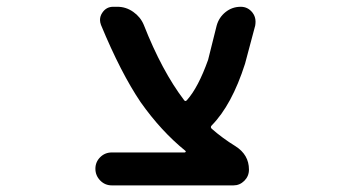

<svg xmlns="http://www.w3.org/2000/svg" viewBox="-20 -568 1040 569"><path d="M311.5 -18.6Q291 -18.6 276.9 -33.2Q262.7 -47.9 262.7 -67.9Q262.7 -87.9 276.9 -102.1Q291 -116.2 311.5 -116.2H527.3Q529.3 -116.2 530.3 -118.2Q531.2 -120.1 529.3 -121.1Q457 -179.7 396.5 -265.6Q337.9 -352.5 279.3 -494.1Q276.4 -502 276.4 -508.8Q276.4 -520.5 283.2 -530.3Q294.9 -547.9 315.4 -547.9H328.1Q353.5 -547.9 375 -532.7Q396.5 -517.6 406.2 -494.1Q460 -357.4 525.4 -271.5Q529.3 -265.6 534.2 -271.5Q567.4 -308.6 596.7 -390.6L622.1 -492.2Q628.9 -516.6 648.4 -532.2Q668 -547.9 693.4 -547.9Q714.8 -547.9 728.5 -530.3Q737.3 -518.6 737.3 -503.9Q737.3 -498 736.3 -492.2L706.1 -378.9Q667 -256.8 607.4 -196.3Q602.5 -191.4 607.4 -186.5Q639.6 -158.2 677.7 -134.8Q717.8 -109.4 717.8 -65.4Q717.8 -45.9 704.1 -32.2Q690.4 -18.6 671.9 -18.6Z"/></svg>

Font: Rounded Mgen+ 1m medium
Style: Regular
Weight: 500
Designer: [Source Han Sans]
Ryoko NISHIZUKA  (kana & ideographs); Paul D. Hunt (Latin, Greek & Cyrillic); Wenlong ZHANG  (bopomofo
Version: Version 1.059.20150602